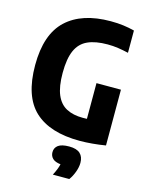

<svg xmlns="http://www.w3.org/2000/svg" viewBox="-144 -838 912 1179"><g transform="rotate(15 312.5 -249.0)"><path d="M415 9Q225 9 128 -81.2Q31 -171.5 31 -370Q31 -566 129.5 -658Q228 -750 410.5 -750Q455 -750 491 -745.2Q527 -740.5 562 -731.5V-590Q527.5 -598 495.5 -602.8Q463.5 -607.5 429 -607.5Q352 -607.5 302.8 -585.2Q253.5 -563 230 -510.5Q206.5 -458 206.5 -367.5Q206.5 -280 228.5 -228.5Q250.5 -177 293 -154.8Q335.5 -132.5 396.5 -132.5Q410 -132.5 423.5 -133V-360H579V-5.5Q537.5 1.5 495.2 5.2Q453 9 415 9ZM310 252Q333 208 339 178.5Q304 174.5 288 158.8Q272 143 272 119Q272 91 293.8 75Q315.5 59 363 59Q411 59 433 79.8Q455 100.5 455 138.5Q455 166 443.2 197.8Q431.5 229.5 414.5 252Z"/></g></svg>

Font: Encode Sans Condensed ExtraBold
Style: Regular
Weight: 800
Width: 3
Designer: Multiple Designers
Foundry: Impallari Type
Version: Version 3.000; ttfautohint (v1.8.3) -l 8 -r 50 -G 200 -x 14 